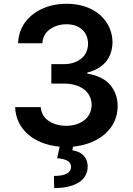

<svg xmlns="http://www.w3.org/2000/svg" viewBox="-20 -757 692 1002"><path d="M262.8 224.4 261.4 161.2Q349.1 161.2 350.9 114.7Q350.9 94.5 334.2 83.3Q317.5 72.1 278.4 68.5L291.2 8.5Q188.6 -1.4 125.7 -56.5Q62.9 -111.5 58.9 -197.8H192.5Q197.1 -150.2 235.1 -125.4Q272.7 -100.5 325.3 -100.5Q381 -100.5 418.7 -128.9Q456.3 -157 458.5 -208.8Q458.1 -232.6 448.7 -253.2Q439.3 -273.8 421 -288.7Q402.7 -303.6 375.4 -312.1Q348 -320.7 312.1 -320.7H247.9V-422.2H312.1Q366.1 -422.2 402 -449.6Q438.2 -477.6 439.6 -528.1Q438.6 -576.7 407.7 -603.3Q377.5 -630.3 327.1 -630.3Q276.6 -630.3 240.1 -603.7Q203.5 -577.4 201 -531.2H74.2Q77.4 -595.5 111.2 -641Q145.2 -686.1 200.3 -711.3Q256.7 -737.2 327.8 -737.2Q366.1 -737.2 398.4 -729.8Q430.8 -722.3 457.2 -709Q483.7 -695.7 503.7 -677.4Q523.8 -659.1 537.6 -637.4Q566.4 -592.7 567.1 -535.9Q565.7 -471.6 529.5 -431.1Q494 -392 435.7 -378.6V-372.9Q516.3 -359.4 555 -313.6Q594.1 -267.4 594.1 -202.1Q592.7 -116.1 529.1 -58.9Q465.9 -2.8 361.2 8.5L357.6 27.3Q373.9 29.8 388.5 35.9Q403.1 41.9 413.9 52.4Q424.7 62.9 431.1 77.8Q437.5 92.7 437.5 112.9Q437.5 137.1 426.8 157.5Q416.2 177.9 394.4 192.8Q372.5 207.7 339.7 216.1Q306.8 224.4 262.8 224.4Z"/></svg>

Font: Linik Sans SemiBold
Style: Regular
Weight: 600
Designer: Fonts by Rasmus Andersson / Changes by Cristiano Sobral with parts from Marc Monis
Foundry: rsms
Version: Version 3.020; ttfautohint (v1.6)